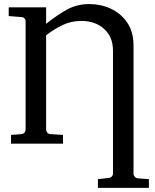

<svg xmlns="http://www.w3.org/2000/svg" viewBox="-20 -707 765 945"><path d="M461.9 217.8V174.8L514.2 168.9Q524.4 168 530.3 161.6Q536.1 155.3 536.1 147.9V-458Q536.1 -525.4 492.4 -564.7Q448.7 -604 380.9 -604Q330.6 -604 288.6 -584Q246.6 -564 207 -533.2V-68.8Q207 -61.5 212.2 -54.7Q217.3 -47.9 228 -46.9L290 -43V0H34.2V-43L85 -46.9Q95.7 -47.9 100.8 -54.7Q106 -61.5 106 -68.8V-604Q106 -609.9 100.6 -616.2Q95.2 -622.6 85.9 -623L22.9 -627.9V-670.9H207V-589.8Q263.7 -634.8 311.8 -660.9Q359.9 -687 419.9 -687Q476.1 -687 525.6 -664.1Q575.2 -641.1 606.2 -595.7Q637.2 -550.3 637.2 -481.9V148.9Q637.2 156.2 643.3 163.1Q649.4 169.9 659.2 170.9L712.9 174.8V217.8Z"/></svg>

Font: Charis
Style: Regular
Weight: 400
Designer: Walt Agee, Miriam Martin, Annie Olsen, Victor Gaultney, Lorna Priest, Alan Ward, Bob Hallissy, Martin Hosken, Sharon Cor
Foundry: SIL Global
Version: Version 7.000